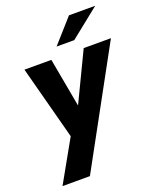

<svg xmlns="http://www.w3.org/2000/svg" viewBox="-163 -793 895 1093"><g transform="rotate(-20 285.0 -246.5)"><path d="M23 204 164 -47 46 -493H209L263 -197L405 -493H570L189 204ZM263 -554 390 -697H549L370 -554Z"/></g></svg>

Font: Hanken Grotesk Black
Style: Italic
Weight: 900
Italic angle: -8°
Designer: Alfredo Marco Pradil
Foundry: Hanken Design Co.
Version: Version 3.013